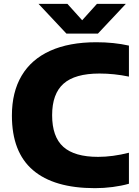

<svg xmlns="http://www.w3.org/2000/svg" viewBox="-20 -970 722 1000"><path d="M42 -368Q42 -490 92.5 -575.5Q143 -661 241.5 -705.5Q340 -750 481.5 -750Q573 -750 651.5 -732.5V-571Q574.5 -587 498 -587Q370.5 -587 311 -534.2Q251.5 -481.5 251.5 -370Q251.5 -257.5 309.8 -205.2Q368 -153 491 -153Q566.5 -153 651.5 -174.5V-13Q613 -2 566.8 4Q520.5 10 474.5 10Q261.5 10 151.8 -83.8Q42 -177.5 42 -368ZM485 -950H635.5L490 -795H326L180.5 -950H331L408 -864.5Z"/></svg>

Font: Encode Sans Semi Expanded ExBd
Style: Regular
Weight: 800
Width: 6
Designer: Multiple Designers
Foundry: Impallari Type
Version: Version 2.000